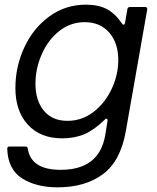

<svg xmlns="http://www.w3.org/2000/svg" viewBox="-20 -583 675 823"><path d="M11 55Q11 45 21 45H89Q98 45 99 54Q113 145 240 145Q405 145 431 -3L441 -65V-68Q441 -73 437.5 -74Q434 -75 430 -71Q384 -26 342 -8Q300 10 247 10Q153 10 99.5 -48.5Q46 -107 46 -205Q46 -298 84.5 -380.5Q123 -463 192 -513Q261 -563 348 -563Q401 -563 437 -544.5Q473 -526 503 -482Q506 -477 510 -477Q514 -477 516 -485L526 -544Q528 -553 537 -553H602Q607 -553 609.5 -550Q612 -547 611 -542L519 -19Q496 109 420 164.5Q344 220 227 220Q135 220 74.5 181.5Q14 143 11 55ZM487 -326Q487 -399 448 -443.5Q409 -488 343 -488Q282 -488 234 -450Q186 -412 159 -350.5Q132 -289 132 -224Q132 -152 168 -108.5Q204 -65 269 -65Q331 -65 380.5 -103Q430 -141 458.5 -201.5Q487 -262 487 -326Z"/></svg>

Font: Open Sauce Two
Style: Italic
Weight: 400
Italic angle: -10°
Designer: Alfredo Marco Pradil
Foundry: Creative Sauce Fz LLC
Version: Version 1.477